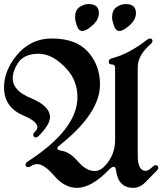

<svg xmlns="http://www.w3.org/2000/svg" viewBox="-44 -906 792 936"><path d="M0 0ZM321.8 -754.9ZM502.4 -820.8Q502.4 -856 523.9 -871.1Q545.4 -886.2 568.8 -886.2Q618.7 -886.2 618.7 -842.3Q618.7 -810.1 587.6 -782.5Q556.6 -754.9 537.6 -754.9Q520.5 -754.9 511.5 -780.5Q502.4 -806.2 502.4 -820.8ZM321.8 -820.8Q321.8 -856 343.3 -871.1Q364.7 -886.2 388.2 -886.2Q438 -886.2 438 -842.3Q438 -810.1 407 -782.5Q376 -754.9 356.9 -754.9Q339.8 -754.9 330.8 -780.5Q321.8 -806.2 321.8 -820.8ZM-24.4 -479.5Q-24.4 -548.3 20 -613.3Q91.8 -718.3 209.2 -718.3Q326.7 -718.3 385 -653.3Q443.4 -588.4 443.4 -494.1Q443.4 -353.5 247.1 -198.2Q235.4 -189 235.4 -182.6Q235.4 -173.8 256.8 -170.9Q295.4 -165.5 335.9 -118.9Q376.5 -72.3 417.5 -72.3Q444.3 -72.3 467.3 -97.2Q517.1 -150.4 517.1 -222.7V-574.2Q517.1 -591.8 501.7 -591.8Q486.3 -591.8 486.3 -604.7Q486.3 -617.7 499.5 -621.1Q585 -643.1 673.8 -712.9Q680.7 -718.3 687.5 -718.3Q699.2 -718.3 699.2 -706.5Q699.2 -698.7 690.9 -691.4Q627.4 -637.2 627.4 -578.1V-147.5Q627.4 -73.2 666.5 -73.2Q680.2 -73.2 700.7 -93.8Q707.5 -100.6 714.8 -100.6Q727.5 -100.6 727.5 -87.9Q727.5 -81.5 721.7 -75.7L664.1 -17.1Q637.7 9.8 606.4 9.8Q532.7 9.8 522 -74.2Q519.5 -93.3 510.5 -93.3Q501.5 -93.3 487.3 -78.6Q401.9 9.8 330.6 9.8Q271 9.8 221.2 -48.1Q171.4 -106 137.2 -106Q121.6 -106 106 -95.7Q99.1 -91.3 92.3 -91.3Q80.6 -91.3 80.6 -103.5Q80.6 -111.3 89.8 -117.7Q333.5 -274.9 333.5 -432.1Q333.5 -511.2 282.7 -567.9Q214.8 -644 144 -644Q73.2 -644 43 -598.1Q18.1 -560.5 18.1 -522.9Q18.1 -464.4 105.5 -428.2Q199.7 -389.2 199.7 -335Q199.7 -298.3 143.6 -242.2Q137.2 -235.8 131.3 -235.8Q118.2 -235.8 118.2 -250Q118.2 -255.9 125 -262.2Q138.2 -273.9 138.2 -286.1Q138.2 -314 71.3 -342.3Q-24.4 -382.8 -24.4 -479.5Z"/></svg>

Font: UnifrakturMaguntia
Style: Book
Weight: 400
Designer: j. 'mach' wust, Gerrit Ansmann, Georg Duffner, based on a font by Peter Wiegel, original typeface by Carl Albert Fahrenw
Version: Version 2017-03-19